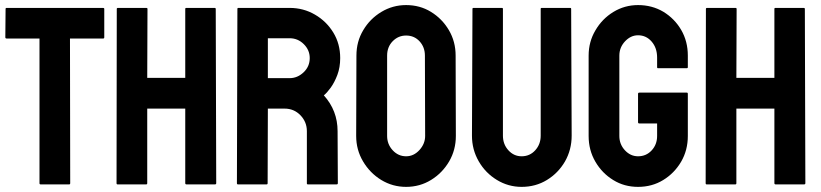

<svg xmlns="http://www.w3.org/2000/svg" viewBox="-20 -727 3237 757"><path d="M252.9 0H140.1Q135.7 0 135.7 -4.9V-575.2H5.9Q1 -575.2 1 -580.1L2 -691.9Q2 -695.8 5.9 -695.8H385.7Q391.1 -695.8 391.1 -691.9V-580.1Q391.1 -575.2 387.2 -575.2H255.9L256.8 -4.9Q256.8 0 252.9 0Z M556.6 0H443.4Q439.5 0 439.5 -4.9L440.4 -691.9Q440.4 -695.8 445.3 -695.8H556.6Q561.5 -695.8 561.5 -691.9L560.5 -419.9H710.4V-691.9Q710.4 -695.8 714.4 -695.8H825.7Q830.6 -695.8 830.6 -691.9L832.5 -4.9Q832.5 0 827.6 0H715.3Q710.4 0 710.4 -4.9V-298.8H560.5V-4.9Q560.5 0 556.6 0Z M1031.2 0H918Q914.1 0 914.1 -4.9L916 -691.9Q916 -695.8 919.9 -695.8H1122.1Q1176.3 -695.8 1221.7 -669.4Q1267.1 -643.1 1294.2 -598.6Q1321.3 -554.2 1321.3 -498Q1321.3 -461.4 1310.1 -431.6Q1298.8 -401.9 1283.9 -381.3Q1269 -360.8 1256.8 -351.1Q1311 -291 1311 -210L1312 -4.9Q1312 0 1307.1 0H1193.8Q1189.9 0 1189.9 -2.9V-210Q1189.9 -246.1 1164.6 -272.5Q1139.2 -298.8 1102.1 -298.8H1036.1L1035.2 -4.9Q1035.2 0 1031.2 0ZM1122.1 -576.2H1036.1V-418.9H1122.1Q1152.8 -418.9 1177 -441.9Q1201.2 -464.8 1201.2 -498Q1201.2 -529.8 1177.7 -553Q1154.3 -576.2 1122.1 -576.2Z M1581.1 9.8Q1527.8 9.8 1482.9 -17.6Q1438.5 -44.9 1411.4 -90.6Q1384.3 -136.2 1384.3 -190.9L1385.3 -507.8Q1385.3 -563.5 1412.1 -607.9Q1438.5 -652.8 1483.4 -679.9Q1528.3 -707 1581.1 -707Q1635.7 -707 1679.2 -680.2Q1723.1 -653.3 1749.8 -608.2Q1776.4 -563 1776.4 -507.8L1777.3 -190.9Q1777.3 -136.2 1751 -90.8Q1724.1 -44.9 1679.7 -17.6Q1635.3 9.8 1581.1 9.8ZM1581.1 -110.8Q1611.3 -110.8 1633.8 -135.5Q1656.2 -160.2 1656.2 -190.9L1655.3 -507.8Q1655.3 -541 1634.3 -564Q1613.3 -586.9 1581.1 -586.9Q1550.3 -586.9 1528.3 -564.5Q1506.3 -542 1506.3 -507.8V-190.9Q1506.3 -158.2 1528.3 -134.5Q1550.3 -110.8 1581.1 -110.8Z M2036.6 9.8Q1983.9 9.8 1939 -17.6Q1894 -44.9 1867.4 -91.1Q1840.8 -137.2 1840.8 -191.9L1842.8 -691.9Q1842.8 -695.8 1846.7 -695.8H1959Q1962.9 -695.8 1962.9 -691.9V-191.9Q1962.9 -158.2 1984.4 -134.5Q2005.9 -110.8 2036.6 -110.8Q2068.8 -110.8 2090.3 -134.5Q2111.8 -158.2 2111.8 -191.9V-691.9Q2111.8 -695.8 2115.7 -695.8H2228Q2231.9 -695.8 2231.9 -691.9L2233.9 -191.9Q2233.9 -136.7 2207.5 -90.3Q2180.7 -44.4 2136.2 -17.3Q2091.8 9.8 2036.6 9.8Z M2495.6 9.8Q2441.4 9.8 2397.9 -17.1Q2354 -43.9 2327.4 -89.4Q2300.8 -134.8 2300.8 -190.9V-507.8Q2300.8 -562.5 2327.6 -607.4Q2354 -652.8 2398.4 -679.9Q2442.9 -707 2495.6 -707Q2550.8 -707 2595.2 -680.7Q2639.6 -653.8 2665.8 -608.9Q2691.9 -564 2691.9 -507.8V-461.9Q2691.9 -458 2687 -458H2574.7Q2570.8 -458 2570.8 -461.9V-500Q2570.8 -538.1 2549.3 -563Q2527.8 -587.9 2495.6 -587.9Q2466.8 -587.9 2444.3 -564Q2421.9 -540 2421.9 -507.8V-190.9Q2421.9 -158.2 2443.8 -134.5Q2465.8 -110.8 2495.6 -110.8Q2527.8 -110.8 2549.3 -134Q2570.8 -157.2 2570.8 -190.9V-240.2H2501Q2495.6 -240.2 2495.6 -245.1V-356.9Q2495.6 -361.8 2501 -361.8H2688Q2691.9 -361.8 2691.9 -356.9V-190.9Q2691.9 -134.8 2665.5 -89.4Q2638.7 -43.9 2594.7 -17.1Q2550.8 9.8 2495.6 9.8Z M2879.4 0H2766.1Q2762.2 0 2762.2 -4.9L2763.2 -691.9Q2763.2 -695.8 2768.1 -695.8H2879.4Q2884.3 -695.8 2884.3 -691.9L2883.3 -419.9H3033.2V-691.9Q3033.2 -695.8 3037.1 -695.8H3148.4Q3153.3 -695.8 3153.3 -691.9L3155.3 -4.9Q3155.3 0 3150.4 0H3038.1Q3033.2 0 3033.2 -4.9V-298.8H2883.3V-4.9Q2883.3 0 2879.4 0Z"/></svg>

Font: Koulen
Style: Regular
Weight: 400
Designer: Danh Hong
Version: Version 8.000; ttfautohint (v1.8.3)